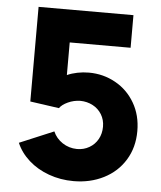

<svg xmlns="http://www.w3.org/2000/svg" viewBox="-52 -766 688 819"><g transform="rotate(5 291.5 -356.0)"><path d="M46.9 -134.8 193.4 -196.3Q206.1 -167 233.6 -148.7Q261.2 -130.4 295.9 -129.9Q325.2 -129.9 348.6 -143.6Q372.1 -157.2 385.3 -180.9Q398.4 -204.6 398.4 -234.4Q398.4 -263.7 384.3 -286.9Q370.1 -310.1 345.9 -322.8Q321.8 -335.4 293 -335.9Q264.6 -335.4 239.5 -323.7Q214.4 -312 204.1 -296.9L80.1 -314.5V-719.7H486.3V-580.1H225.6V-440.4Q245.1 -449.2 269.3 -454.1Q293.5 -459 318.4 -459Q380.4 -459 432.6 -429.9Q484.9 -400.9 515.4 -348.4Q545.9 -295.9 545.9 -228.5Q545.9 -158.2 512.9 -104.5Q480 -50.8 422.1 -21.5Q364.3 7.8 293 7.8Q236.8 7.8 187 -10.3Q137.2 -28.3 100.8 -60.8Q64.5 -93.3 46.9 -134.8Z"/></g></svg>

Font: Reddit Sans Vanilla ExtraBold
Style: Regular
Weight: 800
Designer: Stephen Hutchings
Foundry: Reddit
Version: Version 1.013